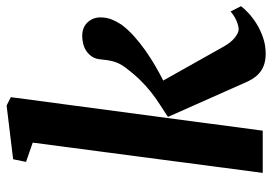

<svg xmlns="http://www.w3.org/2000/svg" viewBox="-146 -700 855 604"><g transform="rotate(-90 282.0 -398.5)"><path d="M134.8 -723.6 74.2 -744.6 82.5 -785.2 251.5 -805.7 277.8 -792.5 172.4 0H39.6ZM215.8 -297.9 217.8 -298.3H215.8Q236.8 -312 256.1 -324.5Q275.4 -336.9 294.2 -351.8Q313 -366.7 331.5 -385.5Q350.1 -404.3 370.1 -430.7Q384.8 -450.2 389.9 -469Q395 -487.8 396.5 -507.8Q397.5 -524.9 405 -536.4Q412.6 -547.9 423.1 -554.9Q433.6 -562 446.3 -564.9Q459 -567.9 470.2 -567.9Q497.1 -567.9 512.7 -551.5Q528.3 -535.2 528.8 -511.7Q528.8 -491.2 522.2 -474.9Q515.6 -458.5 505.9 -444.3Q490.7 -423.8 469.5 -404.8Q448.2 -385.7 424.3 -368.9Q400.4 -352.1 376 -337.9Q351.6 -323.7 330.1 -313L438 -121.1Q450.2 -99.6 465.3 -87.6Q480.5 -75.7 491.7 -75.7Q501 -75.7 516.8 -82Q532.7 -88.4 547.4 -101.1L564 -68.4Q557.1 -58.6 542.7 -45.2Q528.3 -31.7 508.8 -19.5Q489.3 -7.3 465.3 1Q441.4 9.3 415 9.3Q382.3 9.3 361.3 -4.9Q340.3 -19 327.6 -46.4Z"/></g></svg>

Font: Merriweather Bold
Style: Italic
Weight: 700
Italic angle: -7°
Designer: Eben Sorkin ( eben@eyebytes.com )
Foundry: Eben Sorkin ( eben@eyebytes.com )
Version: Version 1.5; ttfautohint (v0.97) -l 13 -r 13 -G 200 -x 24 -f